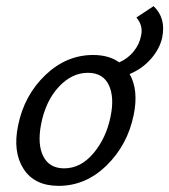

<svg xmlns="http://www.w3.org/2000/svg" viewBox="-20 -600 551 625"><path d="M480 -580Q521 -541 508 -478Q500 -441 471.5 -408.5Q443 -376 402 -359Q432 -306 415 -225Q395 -128 327 -61.5Q259 5 171 5Q92 5 56.5 -50.5Q21 -106 39 -192Q59 -290 127.5 -355.5Q196 -421 283 -421Q335 -421 368 -397Q396 -409 415 -432.5Q434 -456 439 -483Q447 -516 424 -543ZM340 -221Q353 -284 334 -323.5Q315 -363 266 -363Q214 -363 171.5 -317.5Q129 -272 114 -197Q101 -130 121 -91Q141 -52 189 -52Q243 -52 284.5 -101.5Q326 -151 340 -221Z"/></svg>

Font: EauTestInfant Medium
Style: Italic
Weight: 500
Italic angle: -12°
Designer: Christian Thalmann (Catharsis Fonts)
Version: Version 0.001;PS 000.001;hotconv 1.0.88;makeotf.lib2.5.64775